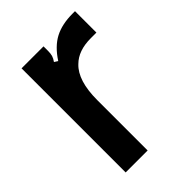

<svg xmlns="http://www.w3.org/2000/svg" viewBox="-174 -649 729 729"><g transform="rotate(-45 191.0 -284.5)"><path d="M65 0V-559H183V-535Q183 -520 180 -510Q177 -500 169 -489L183 -480Q214 -528 253 -548.5Q292 -569 349 -569H362V-454H332Q265 -454 229 -418Q183 -375 183 -270V0Z"/></g></svg>

Font: Open Sauce Sans SemiBold
Style: Regular
Weight: 600
Designer: Alfredo Marco Pradil
Foundry: Creative Sauce Fz LLC
Version: Version 1.477